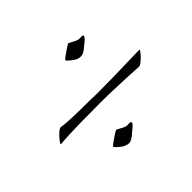

<svg xmlns="http://www.w3.org/2000/svg" viewBox="-85 -417 505 505"><g transform="rotate(-45 167.5 -164.5)"><path d="M213 -266Q203 -266 193 -273Q183 -280 177 -287Q176 -289 185 -295.5Q194 -302 204 -308.5Q214 -315 215 -314Q223 -310 231 -305.5Q239 -301 248 -302H252Q257 -302 257 -299Q257 -296 250 -289Q241 -282 231.5 -274Q222 -266 213 -266ZM302 -139Q290 -140 265.5 -141Q241 -142 214.5 -143Q188 -144 168 -144Q135 -144 90.5 -143.5Q46 -143 13 -140Q10 -140 16 -148Q22 -156 31 -164.5Q40 -173 45 -172Q56 -170 79 -169Q102 -168 127.5 -168Q153 -168 171 -167Q197 -167 230 -167.5Q263 -168 292 -169Q321 -170 334 -170Q337 -170 330.5 -162Q324 -154 315.5 -146.5Q307 -139 302 -139ZM141 -15Q130 -16 120.5 -23Q111 -30 105 -37Q104 -39 113 -45.5Q122 -52 132 -58.5Q142 -65 143 -64Q151 -60 159 -55.5Q167 -51 176 -52H179Q185 -52 185 -49Q185 -45 178 -39Q169 -31 159 -23Q149 -15 141 -15Z"/></g></svg>

Font: Italianno
Style: Regular
Weight: 400
Designer: Robert E. Leuschke
Foundry: Robert E. Leuschke
Version: Version 1.100; ttfautohint (v1.8.3)